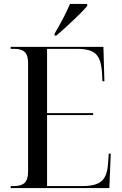

<svg xmlns="http://www.w3.org/2000/svg" viewBox="-20 -951 617 971"><path d="M256 -781V-771H265C314 -813 393 -886 421 -921V-931H334C315 -886 284 -827 256 -781ZM34 0H533L540 -174H530L527 -130C521 -38 490 -10 392 -10H218V-369H451V-379H218V-704H365C461 -704 490 -676 496 -580L498 -540H508L503 -714H34V-704H50C100 -704 122 -686 122 -632V-83C122 -29 99 -10 50 -10H34Z"/></svg>

Font: Noto Serif Display SemiCondensed
Style: Regular
Weight: 400
Width: 4
Designer: Monotype Design Team
Foundry: Monotype Imaging Inc.
Version: Version 2.009